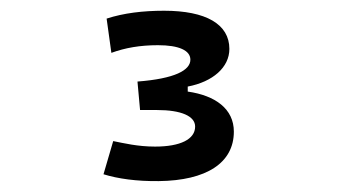

<svg xmlns="http://www.w3.org/2000/svg" viewBox="-20 -723 626 356"><path d="M274.4 -387.2C362.8 -388.2 413.6 -420.9 413.6 -479C413.6 -521 379.4 -545.9 328.1 -553.2V-562.5C374.5 -571.3 405.3 -598.1 405.3 -632.3C405.3 -678.2 361.8 -703.1 284.2 -703.1C244.6 -703.1 209 -698.7 177.7 -688.5L186.5 -625C211.9 -634.3 239.7 -639.2 272.9 -639.2C312 -639.2 333 -629.4 333 -612.3C333 -592.8 304.2 -577.1 234.9 -571.8L239.7 -519H271C315.9 -519 341.8 -507.8 341.8 -488.3C341.8 -464.8 314.5 -451.2 267.6 -451.2C235.4 -451.2 209.5 -457.5 189.9 -461.4L171.9 -399.9C198.7 -391.6 233.4 -386.7 274.4 -387.2Z"/></svg>

Font: Cascadia Mono PL SemiLight
Style: Regular
Weight: 350
Monospace: yes
Designer: Aaron Bell
Foundry: Saja Typeworks
Version: Version 2404.023